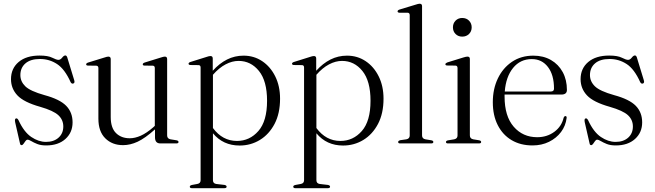

<svg xmlns="http://www.w3.org/2000/svg" viewBox="-20 -750 3425 1004"><path d="M220.5 -8Q261.5 -8 286.2 -30.2Q311 -52.5 311 -88.5Q311 -123.5 285.2 -147.5Q259.5 -171.5 190 -191.5Q104.5 -215.5 71 -251.2Q37.5 -287 37.5 -336Q37.5 -392 77.5 -425.8Q117.5 -459.5 187 -459.5Q231 -459.5 253.2 -448.2Q275.5 -437 285.5 -437Q296 -437 305 -448.5Q314 -460 321.5 -460Q328 -460 331.5 -450.5L368 -331Q372.5 -317 364 -313.5Q355.5 -310 349.5 -320Q318.5 -389 278.2 -415.2Q238 -441.5 189 -441.5Q139.5 -441.5 113 -418.5Q86.5 -395.5 86.5 -357.5Q86.5 -324 112.2 -298.8Q138 -273.5 213 -252.5Q292.5 -231 326 -196.8Q359.5 -162.5 359.5 -110Q359.5 -57 322 -23.2Q284.5 10.5 221.5 10.5Q193.5 10.5 174.8 3Q156 -4.5 143.8 -12Q131.5 -19.5 124 -19.5Q118 -19.5 113 -12.2Q108 -5 103 2Q98 9 93 9Q86 9 84.5 0L59.5 -109.5Q55.5 -128 63 -130.5Q70.5 -133.5 77 -121Q105.5 -59.5 143.5 -33.8Q181.5 -8 220.5 -8Z M494.5 -129.5V-394Q494.5 -406 483 -406.5L440 -407Q430.5 -407.5 430.5 -413.5Q430.5 -419.5 441 -423L525.5 -449Q540 -454 546.5 -454Q559 -454 559 -441V-138Q559 -81.5 586.5 -54.2Q614 -27 658.5 -27Q686 -27 716.2 -40.5Q746.5 -54 781.5 -84.5L789.5 -92V-394Q789.5 -406 779 -406.5L735.5 -407Q726.5 -407.5 726.5 -413.5Q726.5 -419.5 736.5 -423L820.5 -449Q835 -454 842 -454Q854 -454 854 -441V-42Q854 -25 871.5 -21.5L902.5 -16.5Q913.5 -14.5 913.5 -7.5Q913.5 0 902 0H818.5Q790.5 0 790.5 -32V-73.5Q738.5 -27 699.8 -9Q661 9 623.5 9Q566.5 9 530.5 -26.8Q494.5 -62.5 494.5 -129.5Z M1092.5 -444V-380Q1127 -418.5 1167.2 -438.8Q1207.5 -459 1253.5 -459Q1308 -459 1351 -430.2Q1394 -401.5 1419.2 -350.8Q1444.5 -300 1444.5 -234Q1444.5 -157 1415.8 -102.2Q1387 -47.5 1339 -18.2Q1291 11 1233 11Q1146.5 11 1093.5 -53V192Q1093.5 209.5 1111 212L1154 217Q1165 219.5 1165 226Q1165 234 1153.5 234H983Q972.5 234 972.5 226Q972.5 219.5 984.5 217L1011.5 212Q1029 209 1029 192.5V-397Q1029 -409 1018.5 -409.5L975 -410Q966 -411 966 -417Q966 -422.5 976 -426L1059 -452Q1073 -457 1080.5 -457Q1092.5 -457 1092.5 -444ZM1227.5 -431.5Q1194 -431.5 1159.8 -413.5Q1125.5 -395.5 1093.5 -359V-80.5Q1143.5 -13 1219 -13Q1285.5 -13 1331 -64.8Q1376.5 -116.5 1376.5 -223Q1376.5 -326.5 1334 -379Q1291.5 -431.5 1227.5 -431.5Z M1633.5 -444V-380Q1668 -418.5 1708.2 -438.8Q1748.5 -459 1794.5 -459Q1849 -459 1892 -430.2Q1935 -401.5 1960.2 -350.8Q1985.5 -300 1985.5 -234Q1985.5 -157 1956.8 -102.2Q1928 -47.5 1880 -18.2Q1832 11 1774 11Q1687.5 11 1634.5 -53V192Q1634.5 209.5 1652 212L1695 217Q1706 219.5 1706 226Q1706 234 1694.5 234H1524Q1513.5 234 1513.5 226Q1513.5 219.5 1525.5 217L1552.5 212Q1570 209 1570 192.5V-397Q1570 -409 1559.5 -409.5L1516 -410Q1507 -411 1507 -417Q1507 -422.5 1517 -426L1600 -452Q1614 -457 1621.5 -457Q1633.5 -457 1633.5 -444ZM1768.5 -431.5Q1735 -431.5 1700.8 -413.5Q1666.5 -395.5 1634.5 -359V-80.5Q1684.5 -13 1760 -13Q1826.5 -13 1872 -64.8Q1917.5 -116.5 1917.5 -223Q1917.5 -326.5 1875 -379Q1832.5 -431.5 1768.5 -431.5Z M2187 -718V-42Q2187 -25 2204.5 -21.5L2235 -16.5Q2246 -14.5 2246 -7.5Q2246 0 2234.5 0H2072.5Q2062 0 2062 -7.5Q2062 -14 2073.5 -17L2105 -21.5Q2122.5 -25 2122.5 -41.5V-670.5Q2122.5 -683 2111.5 -683.5H2068Q2059 -684.5 2059 -690.5Q2059 -696.5 2069 -700L2153 -725.5Q2167.5 -730.5 2174.5 -730.5Q2187 -730.5 2187 -718Z M2397 -558.5Q2376 -558.5 2362.2 -572.2Q2348.5 -586 2348.5 -607Q2348.5 -628 2362.2 -642Q2376 -656 2397 -656Q2419 -656 2432.8 -641.8Q2446.5 -627.5 2446.5 -607Q2446.5 -586 2432.5 -572.2Q2418.5 -558.5 2397 -558.5ZM2437 -441.5V-42Q2437 -25 2454.5 -21.5L2485 -16.5Q2496 -14.5 2496 -7.5Q2496 0 2484.5 0H2322.5Q2312 0 2312 -7.5Q2312 -13.5 2322 -16L2355 -21.5Q2372.5 -25 2372.5 -41.5V-394Q2372.5 -406.5 2361.5 -407L2318 -407.5Q2309 -408 2309 -414Q2309 -419.5 2319 -423.5L2403 -449.5Q2417.5 -454 2424.5 -454Q2437 -454 2437 -441.5Z M2944.5 -279.5Q2944.5 -255.5 2915 -255.5H2618.5Q2618.5 -250 2618.5 -245Q2618.5 -142.5 2666.2 -87.5Q2714 -32.5 2789 -32.5Q2840.5 -32.5 2878.8 -60.8Q2917 -89 2927.5 -135Q2931 -143 2936.5 -143Q2944 -143 2943 -133Q2938 -92 2913.8 -59.8Q2889.5 -27.5 2851 -8.5Q2812.5 10.5 2764.5 10.5Q2702 10.5 2655.2 -17.2Q2608.5 -45 2582.8 -95.8Q2557 -146.5 2557 -215.5Q2557 -284.5 2583.2 -339.5Q2609.5 -394.5 2657.2 -426.8Q2705 -459 2769 -459Q2821.5 -459 2861 -436.2Q2900.5 -413.5 2922.5 -373Q2944.5 -332.5 2944.5 -279.5ZM2761 -441Q2700.5 -441 2663 -394.8Q2625.5 -348.5 2619.5 -271.5H2860.5Q2877 -271.5 2877 -286.5Q2877 -358.5 2845.2 -399.8Q2813.5 -441 2761 -441Z M3199 -8Q3240 -8 3264.8 -30.2Q3289.5 -52.5 3289.5 -88.5Q3289.5 -123.5 3263.8 -147.5Q3238 -171.5 3168.5 -191.5Q3083 -215.5 3049.5 -251.2Q3016 -287 3016 -336Q3016 -392 3056 -425.8Q3096 -459.5 3165.5 -459.5Q3209.5 -459.5 3231.8 -448.2Q3254 -437 3264 -437Q3274.5 -437 3283.5 -448.5Q3292.5 -460 3300 -460Q3306.5 -460 3310 -450.5L3346.5 -331Q3351 -317 3342.5 -313.5Q3334 -310 3328 -320Q3297 -389 3256.8 -415.2Q3216.5 -441.5 3167.5 -441.5Q3118 -441.5 3091.5 -418.5Q3065 -395.5 3065 -357.5Q3065 -324 3090.8 -298.8Q3116.5 -273.5 3191.5 -252.5Q3271 -231 3304.5 -196.8Q3338 -162.5 3338 -110Q3338 -57 3300.5 -23.2Q3263 10.5 3200 10.5Q3172 10.5 3153.2 3Q3134.5 -4.5 3122.2 -12Q3110 -19.5 3102.5 -19.5Q3096.5 -19.5 3091.5 -12.2Q3086.5 -5 3081.5 2Q3076.5 9 3071.5 9Q3064.5 9 3063 0L3038 -109.5Q3034 -128 3041.5 -130.5Q3049 -133.5 3055.5 -121Q3084 -59.5 3122 -33.8Q3160 -8 3199 -8Z"/></svg>

Font: Fraunces 72pt S000 Light
Style: Regular
Weight: 300
Version: Version 1.000; ttfautohint (v1.8.3)